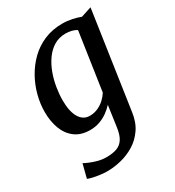

<svg xmlns="http://www.w3.org/2000/svg" viewBox="-194 -680 949 1043"><g transform="rotate(-30 280.0 -158.0)"><path d="M447.5 38Q439.5 98 411.2 139Q383 180 343 204.2Q303 228.5 258.2 239.5Q213.5 250.5 171.5 250.5Q149 250.5 125.5 247.2Q102 244 82.8 239.5Q63.5 235 53.5 230.5L75.5 144.5Q85.5 150.5 106 159.2Q126.5 168 152.5 175Q178.5 182 205.5 182Q245 182 271.5 172Q298 162 313.5 137Q329 112 335 66.5L353 -61Q336.5 -43 314.2 -26.8Q292 -10.5 264 -0.2Q236 10 203 10Q145.5 10 108.8 -17.8Q72 -45.5 54.2 -92.5Q36.5 -139.5 36.5 -198.5Q36.5 -248.5 50 -300.8Q63.5 -353 90 -400.5Q116.5 -448 155.2 -485.8Q194 -523.5 245 -545.2Q296 -567 359 -567Q389 -567 419.5 -560.5Q450 -554 470.5 -545.5L536.5 -567ZM416 -493.5Q402 -503 384 -507.2Q366 -511.5 347.5 -511.5Q306 -511.5 274.2 -492.2Q242.5 -473 219.2 -440.2Q196 -407.5 181.2 -367.5Q166.5 -327.5 159.5 -285Q152.5 -242.5 152.5 -204Q152.5 -169.5 158.2 -142.5Q164 -115.5 175.2 -96.5Q186.5 -77.5 202.5 -67.8Q218.5 -58 239 -58Q267 -58 290.8 -68.8Q314.5 -79.5 332.8 -96.5Q351 -113.5 362.5 -132Z"/></g></svg>

Font: Merriweather 20pt Medium
Style: Italic
Weight: 500
Italic angle: -7.8°
Version: Version 2.101